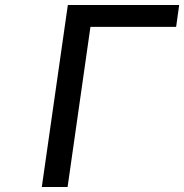

<svg xmlns="http://www.w3.org/2000/svg" viewBox="-20 -747 736 767"><path d="M250 0 341.3 -639.6H683.6L695.8 -727.1H251L147 0Z"/></svg>

Font: Winston
Style: Italic
Weight: 400
Italic angle: -8.13011°
Designer: Vernon Adams, Kim Jin-seong, David Berlow, Cristiano Sobral
Foundry: The Winston Project Authors
Version: Version 3.004